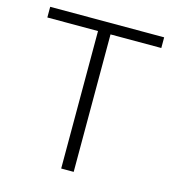

<svg xmlns="http://www.w3.org/2000/svg" viewBox="-106 -801 810 890"><g transform="rotate(15 298.5 -355.5)"><path d="M572.3 -659.7H328.6V0H268.6V-659.7H25.4V-710.9H572.3Z"/></g></svg>

Font: RobotoInd Light
Style: Regular
Weight: 300
Designer: Google
Version: Version 2.001151; 2014